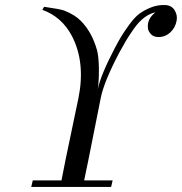

<svg xmlns="http://www.w3.org/2000/svg" viewBox="-20 -742 722 762"><path d="M681 -660Q676 -632 656 -613.5Q636 -595 609 -595Q589 -595 578.5 -607Q568 -619 567 -630Q563 -667 597 -693Q575 -689 553 -672.5Q531 -656 511 -627.5Q491 -599 481 -582Q471 -565 455 -536Q393 -419 380 -354Q315 -26 314 -26H427L421 0H104L110 -26H224L240 -107Q257 -188 274 -270L291 -351Q320 -493 266 -598Q226 -675 148 -703L155 -715Q219 -706 235 -700Q276 -684 300 -660Q345 -615 365 -543Q372 -516 372.5 -468.5Q373 -421 368 -388Q380 -445 436 -552Q453 -584 463.5 -601Q474 -618 494 -645.5Q514 -673 532.5 -687Q551 -701 578 -712Q605 -723 635 -722Q661 -721 673 -701.5Q685 -682 681 -660Z"/></svg>

Font: GFS BodoniClassic
Style: Regular
Weight: 400
Designer: George D. Matthiopoulos
Foundry: George D. Matthiopoulos
Version: Macromedia Fontographer 4.1.5 140901